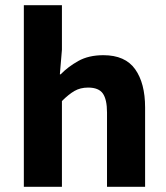

<svg xmlns="http://www.w3.org/2000/svg" viewBox="-20 -721 640 741"><path d="M72 0V-701H219V-529L211 -434H214Q242 -463 282 -485.5Q322 -508 379 -508Q463 -508 501.5 -454Q540 -400 540 -306V0H393V-287Q393 -337 377 -360Q361 -383 320 -383Q290 -383 267.5 -370Q245 -357 219 -331V0Z"/></svg>

Font: Source Code Pro
Style: Bold
Weight: 700
Monospace: yes
Designer: Paul D. Hunt, Teo Tuominen
Foundry: Adobe Systems Incorporated
Version: Version 2.030;PS 1.000;hotconv 16.6.51;makeotf.lib2.5.65220